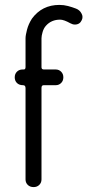

<svg xmlns="http://www.w3.org/2000/svg" viewBox="-20 -762 356 782"><path d="M117 0Q102 0 93 -9Q84 -18 84 -31V-403Q84 -415 74 -415Q58 -415 49 -424Q40 -433 40 -447Q40 -461 49 -470Q58 -479 72 -479H77Q84 -479 84 -489V-606Q84 -618 90 -641Q96 -664 110 -686Q151 -742 222 -742Q240 -742 257 -737.5Q274 -733 289.5 -727Q305 -721 312 -707Q316 -700 316 -693Q316 -686 313 -680Q305 -662 285 -662Q276 -662 267 -667Q240 -682 225 -682Q189 -682 167 -657Q158 -647 153.5 -631.5Q149 -616 149 -606V-488Q149 -479 159 -479H207Q220 -479 229 -470Q238 -461 238 -447Q238 -433 229 -424Q220 -415 207 -415H158Q149 -415 149 -404V-31Q149 -18 140 -9Q131 0 117 0Z"/></svg>

Font: Gardens CM
Style: Regular
Weight: 400
Designer: Created by: Aleksander Shevchuk, 2010. Modifed by: Daren Olsen, 2020.
Foundry: High-Logic / FontCreator v.13.0.0 build 2663 (64-bit)
Version: Version 3.003 Ukrainian, initial release